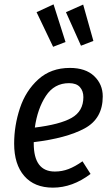

<svg xmlns="http://www.w3.org/2000/svg" viewBox="-20 -850 514 882"><path d="M135 -197V-191Q135 -62 232 -62Q265 -62 295 -73.5Q325 -85 359 -109L396 -51Q313 12 223 12Q138 12 91.5 -41.5Q45 -95 45 -190Q45 -273 71.5 -353Q98 -433 156 -485.5Q214 -538 301 -538Q373 -538 412.5 -500.5Q452 -463 452 -407Q452 -305 368.5 -260Q285 -215 135 -197ZM140 -264Q255 -278 309 -308.5Q363 -339 363 -404Q363 -432 347 -450Q331 -468 297 -468Q229 -468 190.5 -409Q152 -350 140 -264ZM281 -657 224 -635 148 -794 226 -830ZM409 -662 352 -640 283 -794 362 -829Z"/></svg>

Font: Fira Sans Condensed
Style: Italic
Weight: 400
Width: 3
Italic angle: -8°
Designer: bBox Type GmbH & Carrois Corporate GbR & Edenspiekermann AG
Foundry: bBox Type GmbH & Carrois Corporate GbR & Edenspiekermann AG
Version: Version 4.301